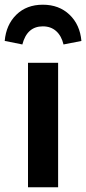

<svg xmlns="http://www.w3.org/2000/svg" viewBox="-44 -796 366 816"><path d="M203 0H75V-529H203ZM302 -622 226 -607Q217 -644 194.5 -664Q172 -684 138 -684Q71 -684 51 -607L-24 -622Q-18 -691 25.5 -733.5Q69 -776 138 -776Q207 -776 251.5 -733.5Q296 -691 302 -622Z"/></svg>

Font: Fira Sans Medium
Style: Regular
Weight: 500
Designer: bBox Type GmbH & Carrois Corporate GbR & Edenspiekermann AG
Foundry: bBox Type GmbH & Carrois Corporate GbR & Edenspiekermann AG
Version: Version 4.301